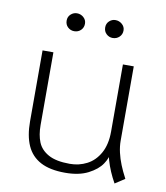

<svg xmlns="http://www.w3.org/2000/svg" viewBox="-77 -717 690 800"><g transform="rotate(10 267.5 -316.5)"><path d="M250.5 10.7Q186 10.7 146.2 -10.5Q106.4 -31.7 88.1 -72.8Q69.8 -113.8 69.8 -174.8V-475.1H115.7V-167.5Q115.7 -125.5 127.9 -95.5Q140.1 -65.4 172.6 -47.4Q205.1 -29.3 263.2 -29.3Q302.2 -29.3 335.4 -46.4Q368.7 -63.5 389.2 -100.1Q409.7 -136.7 409.7 -191.4L422.4 -104Q422.4 -83 404.5 -56.2Q386.7 -29.3 347.9 -9.3Q309.1 10.7 250.5 10.7ZM461.4 19Q409.7 -73.2 409.7 -160.2L455.6 -161.1Q455.6 -137.2 461.4 -111.6Q467.3 -85.9 477.3 -61.3Q487.3 -36.6 500 -12.7L502.4 -7.8ZM409.7 -160.2V-475.6H455.6V-103ZM185.5 -576.7Q169.9 -576.7 158.4 -587.4Q147 -598.1 147 -615.2Q147 -631.3 158.4 -641.8Q169.9 -652.3 184.6 -652.3Q200.7 -652.3 212.6 -641.6Q224.6 -630.9 224.6 -615.2Q224.6 -598.6 213.4 -587.6Q202.1 -576.7 185.5 -576.7ZM348.1 -576.7Q333 -576.7 321.5 -587.4Q310.1 -598.1 310.1 -615.2Q310.1 -631.3 321.3 -641.8Q332.5 -652.3 347.2 -652.3Q363.3 -652.3 375.5 -641.6Q387.7 -630.9 387.7 -615.2Q387.7 -598.6 376.2 -587.6Q364.7 -576.7 348.1 -576.7Z"/></g></svg>

Font: DavidDev Light
Style: Regular
Weight: 300
Designer: David.dev
Foundry: David.dev
Version: Version 1.001;FEAKit 1.0